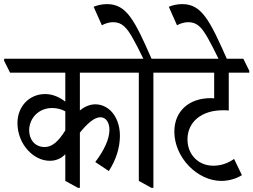

<svg xmlns="http://www.w3.org/2000/svg" viewBox="-56 -909 1234 935"><path d="M187 -126C220 -126 245 -140 262 -158V-28L324 6H333V-263C367 -305 402 -338 433 -338C459 -338 477 -314 477 -277C477 -230 449 -174 408 -120L474 -76C508 -129 528 -188 528 -248C528 -288 517 -325 498 -352C477 -382 444 -401 409 -401C382 -401 356 -390 333 -371V-555H593V-564L564 -623H-36V-613L-7 -555H262V-414C236 -434 203 -451 164 -451C86 -451 29 -390 29 -310C29 -258 49 -210 81 -176C109 -146 146 -126 187 -126ZM86 -274C86 -332 131 -383 198 -383C222 -383 243 -377 262 -367V-274C229 -221 199 -193 161 -193C113 -193 86 -231 86 -274Z M682 6H691V-555H790V-564L761 -623H682C599 -812 560 -889 465 -889C443 -889 419 -884 400 -876L440 -786C457 -795 476 -801 495 -801C537 -801 561 -776 591 -722C607 -693 619 -671 642 -623H521V-613L550 -555H620V-28Z M1022 -28C1060 -28 1097 -40 1122 -56L1084 -135C1054 -114 1020 -102 983 -102C909 -102 857 -157 857 -230C857 -317 928 -372 1028 -372C1039 -372 1050 -372 1058 -371V-555H1158V-564L1129 -623H718V-613L747 -555H987V-430C981 -431 975 -431 969 -431C865 -431 793 -368 793 -268C793 -142 905 -28 1022 -28Z M1012 -615H1052C965 -812 926 -889 831 -889C809 -889 785 -884 766 -876L806 -786C823 -795 842 -801 861 -801C903 -801 927 -776 957 -722C974 -691 986 -669 1012 -615Z"/></svg>

Font: Noto Serif Devanagari ExtraCondensed
Style: Regular
Weight: 400
Width: 2
Designer: Universal Thirst, Indian Type Foundry and the Monotype Design Team
Foundry: Monotype Imaging Inc.
Version: Version 2.004